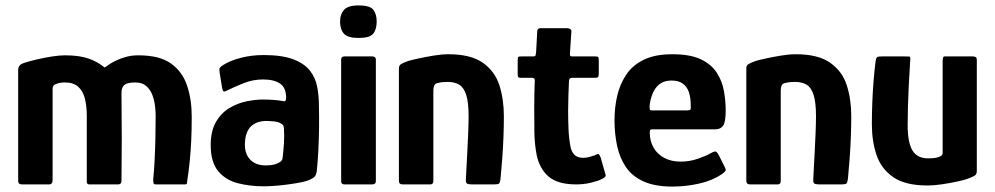

<svg xmlns="http://www.w3.org/2000/svg" viewBox="-20 -680 3669 708"><path d="M61 0Q47 0 47 -13V-422Q47 -432 52 -438Q57 -444 69 -448Q87 -454 114.5 -460.5Q142 -467 170.5 -471.5Q199 -476 219 -476Q272 -476 305.5 -464.5Q339 -453 366 -431Q386 -446 405.5 -455.5Q425 -465 445.5 -470.5Q466 -476 490 -476Q569 -476 611 -445.5Q653 -415 670 -364Q687 -313 687 -250Q687 -199 685 -159Q683 -119 679.5 -84Q676 -49 670 -10Q670 -3 668 -1.5Q666 0 661 0H554Q548 0 546.5 -3.5Q545 -7 545 -19Q548 -48 550 -86.5Q552 -125 553 -169Q554 -213 554 -254Q554 -270 551.5 -290.5Q549 -311 541.5 -330.5Q534 -350 519 -363Q504 -376 479 -376Q450 -376 439 -367Q428 -358 428 -338Q428 -295 428.5 -254Q429 -213 429 -173.5Q429 -134 428.5 -94.5Q428 -55 428 -14Q428 0 415 0H309Q300 0 300 -10V-253Q300 -289 293 -316.5Q286 -344 268.5 -360Q251 -376 219 -376Q210 -376 201.5 -374.5Q193 -373 186 -370Q174 -366 174 -353V-16Q174 0 161 0Z M952 7Q901 7 856.5 -4.5Q812 -16 784.5 -49Q757 -82 757 -145Q757 -197 776.5 -230.5Q796 -264 826.5 -282Q857 -300 890 -306.5Q923 -313 949 -313Q970 -313 989.5 -311.5Q1009 -310 1026 -307Q1035 -304 1035 -320Q1035 -357 1012.5 -372Q990 -387 950 -387Q912 -387 877.5 -373Q843 -359 819 -347Q808 -341 804.5 -343Q801 -345 799 -356L790 -412Q788 -425 790 -429Q792 -433 801 -439Q827 -456 867 -466.5Q907 -477 952 -477Q1020 -477 1061 -461.5Q1102 -446 1122.5 -420Q1143 -394 1149.5 -360.5Q1156 -327 1156 -291Q1157 -249 1156.5 -208.5Q1156 -168 1154 -128Q1152 -88 1148 -47Q1146 -36 1142 -30.5Q1138 -25 1126 -19Q1112 -12 1089 -7.5Q1066 -3 1039.5 0.5Q1013 4 990 5.5Q967 7 952 7ZM960 -70Q968 -70 978 -71Q988 -72 998 -75.5Q1008 -79 1014.5 -84Q1021 -89 1022 -97Q1025 -121 1027 -150Q1029 -179 1027 -206Q1027 -219 1017 -224Q1007 -231 988.5 -232.5Q970 -234 958 -234Q949 -234 935.5 -230.5Q922 -227 910 -218Q898 -209 890.5 -191Q883 -173 883 -145Q883 -123 892 -106Q901 -89 918 -79.5Q935 -70 960 -70Z M1369 -601Q1369 -571 1356 -555.5Q1343 -540 1302 -540Q1263 -540 1248.5 -555.5Q1234 -571 1234 -601Q1234 -627 1248.5 -643.5Q1263 -660 1302 -660Q1345 -660 1357 -643.5Q1369 -627 1369 -601ZM1366 -12Q1366 0 1352 0H1250Q1238 0 1238 -12V-460Q1238 -472 1250 -472H1352Q1366 -472 1366 -460Z M1465 0Q1451 0 1451 -13Q1451 -117 1451 -220.5Q1451 -324 1451 -428Q1451 -438 1458 -443Q1465 -448 1485 -455Q1498 -459 1523.5 -464.5Q1549 -470 1579 -475Q1609 -480 1633 -480Q1716 -480 1760.5 -448.5Q1805 -417 1821.5 -365.5Q1838 -314 1838 -252Q1838 -215 1836.5 -174.5Q1835 -134 1832 -95Q1829 -56 1826 -24Q1824 -6 1820 -3Q1816 0 1802 0H1720Q1706 0 1701.5 -3.5Q1697 -7 1698 -19Q1698 -23 1699.5 -50.5Q1701 -78 1703 -116Q1705 -154 1706.5 -191Q1708 -228 1708 -251Q1708 -303 1699 -330.5Q1690 -358 1673 -368Q1656 -378 1630 -378Q1620 -378 1611 -377Q1602 -376 1595 -374Q1586 -373 1582 -366Q1578 -359 1578 -343Q1578 -301 1578 -246Q1578 -191 1578 -132Q1578 -73 1578 -13Q1578 0 1567 0Z M2105 0Q2037 0 2003.5 -28.5Q1970 -57 1959 -108Q1951 -150 1950.5 -194Q1950 -238 1950 -283Q1950 -312 1950.5 -334Q1951 -356 1952 -383Q1952 -393 1943 -393H1902Q1894 -393 1891.5 -395Q1889 -397 1889 -407V-457Q1889 -469 1891.5 -470.5Q1894 -472 1905 -472H1946Q1954 -472 1955 -476Q1956 -480 1957 -489L1961 -564Q1961 -576 1973 -576H2073Q2078 -576 2083 -572.5Q2088 -569 2087 -564L2082 -489Q2081 -477 2082.5 -474.5Q2084 -472 2090 -472H2174Q2184 -472 2186 -469.5Q2188 -467 2188 -455V-408Q2188 -398 2185 -395.5Q2182 -393 2172 -393H2089Q2083 -393 2080.5 -389.5Q2078 -386 2078 -379Q2077 -353 2076 -326.5Q2075 -300 2075 -272Q2075 -237 2076.5 -201.5Q2078 -166 2085 -133Q2091 -114 2102 -106Q2113 -98 2131 -98Q2143 -98 2154 -101.5Q2165 -105 2173 -107Q2185 -114 2188 -111.5Q2191 -109 2195 -99L2212 -39Q2216 -32 2210 -26.5Q2204 -21 2186 -14Q2174 -10 2160 -6.5Q2146 -3 2132 -1.5Q2118 0 2105 0Z M2246 -237Q2246 -284 2256 -327Q2266 -370 2289.5 -405Q2313 -440 2354.5 -460Q2396 -480 2459 -480Q2525 -480 2564 -461.5Q2603 -443 2623 -412Q2643 -381 2649.5 -344.5Q2656 -308 2656 -272Q2656 -230 2646.5 -216.5Q2637 -203 2617 -203H2385Q2379 -203 2377.5 -200.5Q2376 -198 2376 -191Q2376 -161 2389.5 -136.5Q2403 -112 2429 -98Q2455 -84 2490 -84Q2523 -84 2553 -94.5Q2583 -105 2597 -113Q2609 -120 2616 -121.5Q2623 -123 2631 -107L2652 -65Q2658 -54 2655 -49.5Q2652 -45 2642 -38Q2607 -14 2558 -3Q2509 8 2460 8Q2395 8 2353 -11Q2311 -30 2288 -64Q2265 -98 2255.5 -142.5Q2246 -187 2246 -237ZM2527 -293Q2527 -321 2520 -341Q2513 -361 2497.5 -372Q2482 -383 2456 -383Q2435 -383 2420.5 -375Q2406 -367 2397 -354Q2388 -341 2383 -325.5Q2378 -310 2376 -296Q2375 -280 2376 -276.5Q2377 -273 2384 -273H2515Q2524 -273 2526 -276Q2528 -279 2527 -293Z M2746 0Q2732 0 2732 -13Q2732 -117 2732 -220.5Q2732 -324 2732 -428Q2732 -438 2739 -443Q2746 -448 2766 -455Q2779 -459 2804.5 -464.5Q2830 -470 2860 -475Q2890 -480 2914 -480Q2997 -480 3041.5 -448.5Q3086 -417 3102.5 -365.5Q3119 -314 3119 -252Q3119 -215 3117.5 -174.5Q3116 -134 3113 -95Q3110 -56 3107 -24Q3105 -6 3101 -3Q3097 0 3083 0H3001Q2987 0 2982.5 -3.5Q2978 -7 2979 -19Q2979 -23 2980.5 -50.5Q2982 -78 2984 -116Q2986 -154 2987.5 -191Q2989 -228 2989 -251Q2989 -303 2980 -330.5Q2971 -358 2954 -368Q2937 -378 2911 -378Q2901 -378 2892 -377Q2883 -376 2876 -374Q2867 -373 2863 -366Q2859 -359 2859 -343Q2859 -301 2859 -246Q2859 -191 2859 -132Q2859 -73 2859 -13Q2859 0 2848 0Z M3400 4Q3318 4 3273.5 -27Q3229 -58 3212 -109Q3195 -160 3195 -222Q3195 -259 3196.5 -299Q3198 -339 3201 -377.5Q3204 -416 3208 -448Q3210 -466 3214 -469Q3218 -472 3232 -472H3313Q3327 -472 3333 -471.5Q3339 -471 3336 -453Q3336 -449 3334.5 -424Q3333 -399 3331 -362.5Q3329 -326 3328 -287.5Q3327 -249 3327 -218Q3327 -155 3344.5 -125.5Q3362 -96 3403 -96Q3408 -96 3417 -96.5Q3426 -97 3435 -99Q3444 -101 3450 -105Q3456 -109 3456 -116V-455Q3456 -460 3457 -466Q3458 -472 3464 -472H3568Q3572 -472 3577 -470Q3582 -468 3582 -459V-50Q3582 -38 3575 -33Q3568 -28 3546 -20Q3535 -16 3509.5 -10.5Q3484 -5 3454.5 -0.5Q3425 4 3400 4Z"/></svg>

Font: Glory Thin
Style: Bold
Weight: 700
Version: Version 1.011